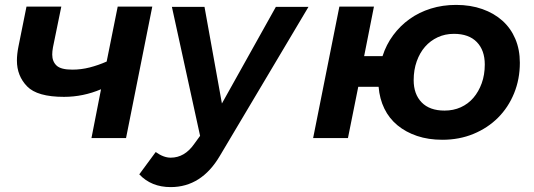

<svg xmlns="http://www.w3.org/2000/svg" viewBox="-20 -563 2176 783"><path d="M460 -536H601L494 0H353L392 -199Q319 -168 241 -168Q132 -168 90.5 -210.8Q49 -253.5 49 -316Q49 -341.5 55 -372L88 -536H230L196 -370Q193 -353.5 193 -340.5Q193 -312.5 210.5 -295.8Q228 -279 275 -279Q311 -279 346 -288Q381 -297 415 -312Z M676 200Q597 200 548 148L615 57Q647 80 676 80Q733 80 772 24L796 -9L681 -535H814L885 -141L1105 -535H1238L877 72Q802 200 676 200Z M1364 -536H1505L1465 -334H1540Q1555 -381 1583.5 -419.5Q1612 -458 1650.5 -485.5Q1689 -513 1737 -528Q1785 -543 1840 -543Q1899 -543 1947 -526Q1995 -509 2029 -478.5Q2063 -448 2081.5 -404.5Q2100 -361 2100 -307Q2100 -240 2076.5 -182.5Q2053 -125 2011 -83Q1969 -41 1911 -17Q1853 7 1784 7Q1727 7 1681 -8.5Q1635 -24 1601 -52Q1567 -80 1547.5 -120Q1528 -160 1524 -209H1441L1399 0H1257ZM1793 -112Q1829 -112 1859 -125.5Q1889 -139 1910.5 -164Q1932 -189 1944.5 -223.5Q1957 -258 1957 -300Q1957 -358 1924.5 -391.5Q1892 -425 1831 -425Q1795 -425 1765 -411Q1735 -397 1713.5 -372.5Q1692 -348 1679.5 -313Q1667 -278 1667 -236Q1667 -179 1699.5 -145.5Q1732 -112 1793 -112Z"/></svg>

Font: Argentum Sans Medium
Style: Italic
Weight: 500
Italic angle: -11°
Designer: Julieta Ulanovsky (font), Cristiano Sobral (main changes and remaster)
Foundry: Julieta Ulanovsky (font), Cristiano Sobral (main changes and remaster)
Version: Version 2.007;June 15, 2022;FontCreator 14.0.0.2814 64-bit; 